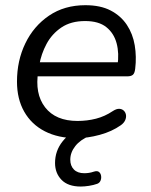

<svg xmlns="http://www.w3.org/2000/svg" viewBox="-20 -515 572 728"><path d="M269.9 8.9Q200.7 8.9 149.9 -17.2Q99.1 -43.4 71.8 -91.6Q44.4 -139.7 44.4 -205.6Q44.4 -285 76 -350.5Q107.6 -416.1 165.9 -455.7Q224.3 -495.3 303.8 -495.3Q361.1 -495.3 399.7 -475.1Q438.3 -454.9 461 -420.7Q483.7 -386.5 490.9 -343.1Q498.1 -299.7 492.6 -254.3Q490.6 -237 483.7 -231.3Q476.8 -225.5 462.4 -225.5H106.8L114.7 -279H443.4L425.4 -265.6Q432.4 -313 422.1 -351.1Q411.8 -389.3 383 -412.2Q354.3 -435.2 302.8 -435.2Q248.7 -435.2 212.6 -410.7Q176.6 -386.2 156.4 -348.3Q136.2 -310.5 129.1 -269.2L125.2 -245.1Q111.1 -159.9 151 -108.1Q191 -56.4 274 -56.4Q310.4 -56.4 344 -65Q377.6 -73.6 407.8 -93.9Q421.5 -102.8 432 -102.4Q442.6 -101.9 449.2 -95.6Q455.9 -89.3 457.6 -79.8Q459.3 -70.2 454.7 -59.4Q450 -48.7 438.3 -40.3Q404.3 -16.2 358.2 -3.7Q312 8.9 269.9 8.9ZM286.2 192.3Q238 192.3 213.3 166.9Q188.7 141.5 188.7 103Q188.7 57.1 217.2 21.2Q245.7 -14.8 294.9 -36.2L320.4 0Q284.6 14.6 265.6 38.8Q246.5 63 246.5 90.5Q246.5 113.7 260.2 127.7Q274 141.8 299.6 141.8Q308.1 141.8 316.9 140.5Q325.7 139.3 336.3 135.7Q348.6 131.8 355.2 136.9Q361.8 142.1 363.3 151.7Q364.8 161.2 361.2 169.9Q357.6 178.5 348.7 181.9Q334.8 186.9 317.6 189.6Q300.4 192.3 286.2 192.3Z"/></svg>

Font: Nunito Variable Extra Light
Style: Italic
Weight: 200
Italic angle: -9°
Designer: Vernon Adams
Foundry: Vernon Adams
Version: Version 3.602